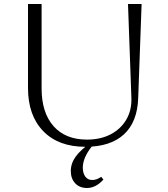

<svg xmlns="http://www.w3.org/2000/svg" viewBox="-20 -720 838 960"><path d="M120 -700H188V-278Q188 -157 247.5 -89.5Q307 -22 415 -22Q483 -22 533.5 -48.5Q584 -75 611.5 -122Q639 -169 637 -230L620 -700H688L671 -230Q667 -110 599.5 -48Q532 14 407 14Q272 14 196 -64.5Q120 -143 120 -280ZM497 178Q459 220 415 220Q378 220 356 196.5Q334 173 334 135Q334 97 358.5 63Q383 29 438 -10H447L449 0Q394 64 394 118Q394 146 406.5 163Q419 180 441 180Q464 180 486 164Z"/></svg>

Font: Aboreto
Style: Regular
Weight: 400
Designer: Dominik Jáger
Foundry: Dominik Jáger
Version: Version 1.001; ttfautohint (v1.8.4.7-5d5b)